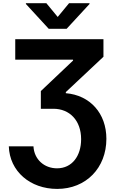

<svg xmlns="http://www.w3.org/2000/svg" viewBox="-20 -974 726 1209"><path d="M190.7 -52.6H35.5C40.5 104.4 169.4 215.6 340.2 215.6C522 215.6 649.9 83.1 649.9 -100.1C649.9 -259.9 547.2 -374.6 394.5 -387.1V-394.2L631.4 -616.5V-727.3H76V-598.4H440V-592.7L237.2 -400.6V-289.1H316.1C418 -289.1 490.8 -215.9 490.8 -97.3C490.8 7.8 433.9 85.9 339.1 85.9C258.5 85.9 195 29.8 190.7 -52.6ZM143.1 -948.9 286.9 -792.6H399.5L543.7 -948.9V-953.8H414.8L343.4 -867.2L272 -953.8H143.1Z"/></svg>

Font: Margiela Sans
Style: Bold
Weight: 700
Designer: Stefan Endress, Andreas Faust
Version: Version 1.100;FEAKit 1.0